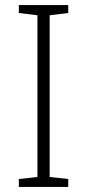

<svg xmlns="http://www.w3.org/2000/svg" viewBox="-20 -734 342 754"><path d="M248 0H54V-31L127 -39V-674L54 -683V-714H248V-683L175 -674V-39L248 -31Z"/></svg>

Font: Noto Sans Oriya ExtraLight
Style: Regular
Weight: 250
Version: Version 2.003